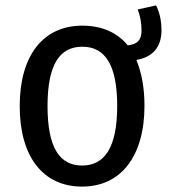

<svg xmlns="http://www.w3.org/2000/svg" viewBox="-20 -677 625 711"><path d="M578 -565C578 -605 569 -635 558 -657L490 -642C498 -620 504 -598 504 -563C504 -529 489 -513 453 -509C414 -557 356 -582 285 -582C140 -582 53 -472 53 -284C53 -97 139 14 284 14C429 14 515 -100 515 -285C515 -353 504 -409 485 -455C544 -465 578 -501 578 -565ZM284 -64C201 -64 156 -130 156 -284C156 -440 202 -504 285 -504C367 -504 414 -440 414 -285C414 -130 367 -64 284 -64Z"/></svg>

Font: Glow Sans SC Condensed Medium
Style: Regular
Weight: 600
Width: 3
Designer: Ryoko NISHIZUKA (kana, bopomofo & ideographs); Paul D. Hunt (Latin, Greek & Cyrillic); Sandoll Communications, Soo-young
Version: Version 0.93